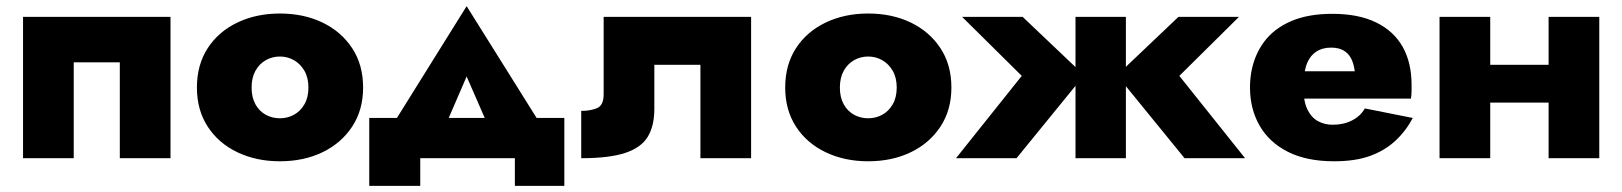

<svg xmlns="http://www.w3.org/2000/svg" viewBox="-20 -515 5281 625"><path d="M535 -460H55V0H220V-312H370V0H535Z M621 -230Q621 -157 656 -103Q691 -49 752.5 -19.5Q814 10 891 10Q969 10 1030 -19.5Q1091 -49 1126.5 -103Q1162 -157 1162 -230Q1162 -304 1126.5 -358Q1091 -412 1030 -441.5Q969 -471 891 -471Q814 -471 752.5 -441.5Q691 -412 656 -358Q621 -304 621 -230ZM799 -230Q799 -262 811.5 -284.5Q824 -307 845 -319Q866 -331 891 -331Q916 -331 937 -319Q958 -307 971 -284.5Q984 -262 984 -230Q984 -198 971 -175.5Q958 -153 937 -141.5Q916 -130 891 -130Q866 -130 845 -141.5Q824 -153 811.5 -175.5Q799 -198 799 -230Z M1499 -266 1602 -30 1765 -70 1499 -495 1234 -70 1397 -30ZM1656 0V90H1817V-131H1182V90H1348V0Z M2425 -460H1945V-208Q1945 -172 1923.5 -163Q1902 -154 1872 -154V0Q1964 0 2016 -17.5Q2068 -35 2089 -70.5Q2110 -106 2110 -160V-304H2260V0H2425Z M2536 -230Q2536 -157 2571 -103Q2606 -49 2667.5 -19.5Q2729 10 2806 10Q2884 10 2945 -19.5Q3006 -49 3041.5 -103Q3077 -157 3077 -230Q3077 -304 3041.5 -358Q3006 -412 2945 -441.5Q2884 -471 2806 -471Q2729 -471 2667.5 -441.5Q2606 -412 2571 -358Q2536 -304 2536 -230ZM2714 -230Q2714 -262 2726.5 -284.5Q2739 -307 2760 -319Q2781 -331 2806 -331Q2831 -331 2852 -319Q2873 -307 2886 -284.5Q2899 -262 2899 -230Q2899 -198 2886 -175.5Q2873 -153 2852 -141.5Q2831 -130 2806 -130Q2781 -130 2760 -141.5Q2739 -153 2726.5 -175.5Q2714 -198 2714 -230Z M3816 -460 3616 -270 3836 0H4033L3819 -268L4013 -460ZM3645 -460H3481V0H3645ZM3309 -460H3112L3306 -268L3092 0H3289L3509 -270Z M4144 -194H4573Q4575 -208 4575 -220Q4575 -232 4575 -238Q4575 -311 4546 -362.5Q4517 -414 4459.5 -442Q4402 -470 4317 -470Q4238 -470 4182.5 -446Q4127 -422 4095 -379Q4063 -336 4053 -279Q4051 -267 4050 -255Q4049 -243 4049 -230Q4049 -161 4080 -106.5Q4111 -52 4172 -21Q4233 10 4323 10Q4392 10 4440 -7.5Q4488 -25 4522 -56.5Q4556 -88 4579 -131L4423 -162Q4413 -145 4398 -133.5Q4383 -122 4363 -115.5Q4343 -109 4317 -109Q4292 -109 4270.5 -120.5Q4249 -132 4236 -158.5Q4223 -185 4223 -230L4225 -252Q4225 -287 4235.5 -311Q4246 -335 4265.5 -347.5Q4285 -360 4313 -360Q4337 -360 4353 -351Q4369 -342 4378 -325Q4387 -308 4390 -283H4144Z M4713 -181H5093V-304H4713ZM5021 -460V0H5186V-460ZM4666 -460V0H4831V-460Z"/></svg>

Font: Jost ExtraBold
Style: Regular
Weight: 800
Version: Version 3.710